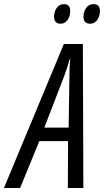

<svg xmlns="http://www.w3.org/2000/svg" viewBox="-85 -936 518 956"><path d="M-65.4 0 232.9 -716.8H327.6L330.1 0H252.9L253.9 -233.4H110.8L15.1 0ZM135.7 -300.8H256.8L260.7 -556.6Q260.7 -580.6 261.7 -601.8Q262.7 -623 264.6 -640.6H261.7Q256.8 -624 250.5 -603.3Q244.1 -582.5 234.4 -556.6ZM363.8 -817.9Q347.7 -817.9 339.1 -826.7Q330.6 -835.4 330.6 -853Q330.6 -877.4 344 -896.5Q357.4 -915.5 380.9 -915.5Q396 -915.5 404.3 -907.2Q412.6 -898.9 412.6 -882.3Q412.6 -855 398.9 -836.4Q385.3 -817.9 363.8 -817.9ZM216.8 -817.9Q201.2 -817.9 192.6 -826.7Q184.1 -835.4 184.1 -853Q184.1 -877.4 197.3 -896.5Q210.4 -915.5 234.4 -915.5Q244.1 -915.5 250.7 -911.9Q257.3 -908.2 261 -900.9Q264.6 -893.6 264.6 -882.3Q264.6 -855 251.5 -836.4Q238.3 -817.9 216.8 -817.9Z"/></svg>

Font: Open Sans Condensed
Style: Italic
Weight: 400
Width: 3
Italic angle: -12°
Designer: Monotype Design Team
Foundry: Monotype Imaging Inc.
Version: Version 3.000